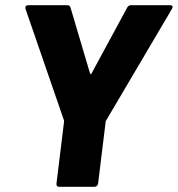

<svg xmlns="http://www.w3.org/2000/svg" viewBox="-20 -720 683 738"><path d="M207 -2H344C350 -2 356 -7 357 -14L386 -251C386 -253 386 -255 388 -257L641 -686C646 -695 643 -700 634 -700H484C478 -700 473 -698 469 -691L332 -438C330 -434 328 -434 326 -438L251 -691C249 -698 244 -700 238 -700H89C80 -700 76 -695 78 -686L226 -257C226 -255 226 -253 226 -251L197 -14C196 -7 200 -2 207 -2Z"/></svg>

Font: Barlow ExtraBold
Style: Italic
Weight: 800
Italic angle: -7°
Designer: Jeremy Tribby
Foundry: Tribby Type
Version: Version 1.422;hotconv 1.0.109;makeotfexe 2.5.65596